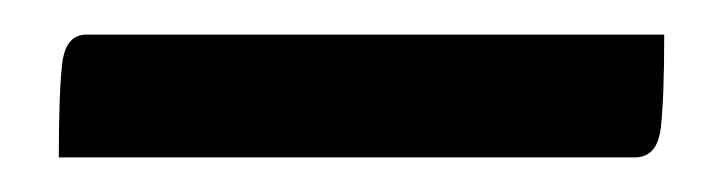

<svg xmlns="http://www.w3.org/2000/svg" viewBox="-20 18 417 111"><path d="M14 109Q14 71 16 54.5Q18 38 30 38H364Q364 75 362 92Q360 109 347 109Z"/></svg>

Font: Yanone Kaffeesatz
Style: Regular
Weight: 400
Designer: Yanone (Cyrillic: Daniel Pouzeot, Huerta Tipografica, and Cyreal)
Foundry: Yanone
Version: Version 2.003